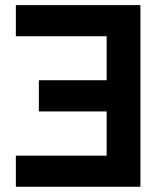

<svg xmlns="http://www.w3.org/2000/svg" viewBox="-20 -713 626 733"><path d="M516.1 0V-693.4H40.5V-574.7H387.2V-406.7H128.4V-287.6H387.2V-118.7H40.5V0Z"/></svg>

Font: CaskaydiaCove Nerd Font
Style: Bold
Weight: 700
Designer: Aaron Bell
Foundry: Saja Typeworks
Version: Version 2111.1;Nerd Fonts 2.3.0